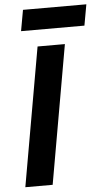

<svg xmlns="http://www.w3.org/2000/svg" viewBox="-60 -928 533 966"><g transform="rotate(-5 207.0 -445.0)"><path d="M151 -700H289L166 0H28ZM94 -890H414L395 -784H75Z"/></g></svg>

Font: Bai Jamjuree
Style: Bold Italic
Weight: 700
Italic angle: -10°
Designer: Katatrad Aksorn Co.,Ltd.
Foundry: Cadson Demak Co.,Ltd.
Version: Version 1.000; ttfautohint (v1.6)